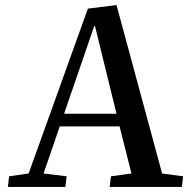

<svg xmlns="http://www.w3.org/2000/svg" viewBox="-20 -738 744 758"><path d="M440 -718 620 -53 703 -42 698 0H413L418 -42L499 -53L452 -239H216L152 -53L243 -42L238 0H11L16 -42L93 -53L327 -704ZM233 -289H440L355 -635H352Z"/></svg>

Font: Literata 36pt Medium
Style: Italic
Weight: 500
Italic angle: -2°
Designer: Latin by Veronika Burian and Jose Scaglione. Greek by Irene Vlachou. Cyrillic by Vera Evstafieva
Foundry: TypeTogether
Version: Version 3.002